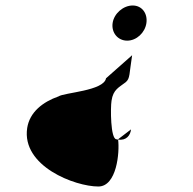

<svg xmlns="http://www.w3.org/2000/svg" viewBox="-20 -703 703 699"><path d="M79 -237C58 -98 253 -24 338 -24C405 -24 416 -148 410 -195C408 -195 406 -195 404 -196C382 -196 382 -312 386 -336C392 -378 414 -385 438 -404C454 -418 450 -432 461 -502L366 -418C358 -372 213 -366 193 -352C136 -332 88 -295 79 -237ZM390 -619C385 -584 409 -555 443 -555C477 -555 508 -584 513 -619C518 -654 497 -683 463 -683C429 -683 395 -654 390 -619ZM410 -195C440 -190 455 -211 457 -232L410 -196Z"/></svg>

Font: Ampere
Style: SCExtIta
Weight: 400
Version: Version 1